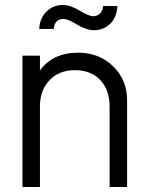

<svg xmlns="http://www.w3.org/2000/svg" viewBox="-20 -749 589 769"><path d="M234 -673Q199 -673 195 -633H137Q139 -676 166 -702.5Q193 -729 231 -729Q262 -729 299 -706.5Q336 -684 354 -684Q368 -684 379.5 -694Q391 -704 393 -725H450Q448 -679 421 -653.5Q394 -628 357 -628Q326 -628 289 -650.5Q252 -673 234 -673ZM293 -538Q377 -538 433 -483.5Q489 -429 489 -348V0H419V-322Q419 -389 381.5 -428.5Q344 -468 280 -468Q217 -468 178.5 -428Q140 -388 140 -322V0H70V-526H140V-467Q192 -538 293 -538Z"/></svg>

Font: Plus Jakarta Display Light
Style: Regular
Weight: 300
Designer: Gumpita Rahayu
Foundry: Tokotype Studio
Version: Version 1.000;hotconv 1.0.109;makeotfexe 2.5.65596